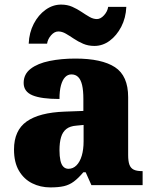

<svg xmlns="http://www.w3.org/2000/svg" viewBox="-20 -806 666 836"><path d="M199 10Q156 10 120 -8Q84 -26 62.5 -62.5Q41 -99 41 -155Q41 -238 96 -277Q151 -316 262 -320L343 -323V-375Q343 -412 337.5 -435.5Q332 -459 320.5 -470.5Q309 -482 291 -482Q275 -482 263.5 -470Q252 -458 245.5 -434.5Q239 -411 239 -375Q160 -375 121.5 -391Q83 -407 83 -445Q83 -483 113.5 -506.5Q144 -530 195.5 -540.5Q247 -551 308 -551Q423 -551 480.5 -513.5Q538 -476 538 -383V-131Q538 -104 543.5 -89Q549 -74 562 -67.5Q575 -61 597 -61H601V0H378L353 -56H343Q321 -30 301.5 -15.5Q282 -1 258.5 4.5Q235 10 199 10ZM278 -71Q298 -71 313 -86Q328 -101 336 -128Q344 -155 344 -191V-262L313 -259Q285 -257 269 -244.5Q253 -232 246 -209Q239 -186 239 -152Q239 -126 243 -107.5Q247 -89 256 -80Q265 -71 278 -71ZM391 -606Q364 -606 342 -615.5Q320 -625 301.5 -637.5Q283 -650 266.5 -659.5Q250 -669 234 -669Q217 -669 202.5 -652.5Q188 -636 185 -616H105Q107 -664 127 -702.5Q147 -741 178.5 -763.5Q210 -786 246 -786Q273 -786 294.5 -776.5Q316 -767 334.5 -754.5Q353 -742 369.5 -732.5Q386 -723 402 -723Q418 -723 433 -739.5Q448 -756 451 -776H530Q528 -728 508 -689.5Q488 -651 457.5 -628.5Q427 -606 391 -606Z"/></svg>

Font: Noto Serif Bengali Black
Style: Regular
Weight: 900
Version: Version 2.003